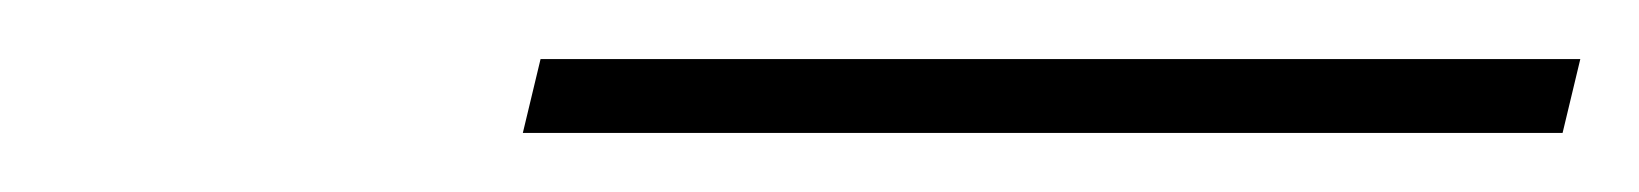

<svg xmlns="http://www.w3.org/2000/svg" viewBox="-20 -732 555 65"><path d="M515 -712 509 -687H157L163 -712Z"/></svg>

Font: Playfair Display Black
Style: Italic
Weight: 900
Italic angle: -14°
Designer: Claus Eggers Sørensen
Foundry: Claus Eggers Sørensen
Version: Version 1.203